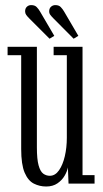

<svg xmlns="http://www.w3.org/2000/svg" viewBox="-20 -702 392 734"><path d="M156.5 11Q131.5 11 109.5 0Q87.5 -11 74.2 -42Q61 -73 61 -132.5V-491H9V-523H121V-138.5Q121 -93.5 127.5 -70Q134 -46.5 145.2 -38.2Q156.5 -30 170.5 -30Q191 -30 205.5 -50.8Q220 -71.5 227.8 -104.8Q235.5 -138 235.5 -175.5V-491H185V-523H295.5V-32.5H341.5V0H242L239.5 -62Q237 -47.5 227.2 -30.5Q217.5 -13.5 199.8 -1.2Q182 11 156.5 11ZM261.5 -554 184.5 -631.5Q177 -639 172.5 -645Q168 -651 168 -658.5Q168 -670 175 -676.2Q182 -682.5 191.5 -682.5Q205 -682.5 212.2 -675Q219.5 -667.5 225 -658L279.5 -565ZM169.5 -554 92 -631.5Q84.5 -639 80.2 -645Q76 -651 76 -658.5Q76 -670 82.8 -676.2Q89.5 -682.5 99 -682.5Q113 -682.5 120.2 -675Q127.5 -667.5 133 -658L187.5 -565Z"/></svg>

Font: Imbue 10pt Light
Style: Regular
Weight: 300
Designer: Tyler Finck
Foundry: Etcetera Type Company
Version: Version 1.102; ttfautohint (v1.8.3)